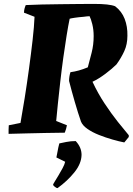

<svg xmlns="http://www.w3.org/2000/svg" viewBox="-20 -680 680 984"><path d="M24 6Q24 -5 24 -16Q24 -27 25 -38L85 -50Q95 -105 106.5 -177.5Q118 -250 128.5 -327Q139 -404 147 -474Q155 -544 157 -594L103 -615Q103 -625 105.5 -635Q108 -645 112 -654Q149 -656 195.5 -657Q242 -658 290.5 -658.5Q339 -659 383 -659.5Q427 -660 460 -660Q502 -660 528.5 -657Q555 -654 570 -648Q604 -622 619 -583Q634 -544 633 -497Q633 -453 617 -418Q601 -383 577 -350Q555 -328 520.5 -302Q486 -276 454 -261Q482 -201 516.5 -149Q551 -97 584 -55.5Q617 -14 640 13V22L617 50Q591 45 556 35Q521 25 487 11.5Q453 -2 428 -19.5Q403 -37 395 -57Q380 -100 363.5 -157Q347 -214 334 -265Q334 -288 341 -310Q363 -313 384.5 -319Q406 -325 430 -335Q439 -369 449.5 -409.5Q460 -450 460 -495Q460 -528 453 -556Q446 -584 439 -597Q432 -597 424.5 -596Q417 -595 409 -594Q383 -592 363 -589Q343 -586 337 -584Q330 -551 321.5 -498.5Q313 -446 304.5 -385Q296 -324 289 -262Q282 -200 276.5 -147Q271 -94 268 -60L323 -38Q321 -28 318.5 -19Q316 -10 312 0Q257 1 211.5 1.5Q166 2 121 3.5Q76 5 24 6ZM275 284Q269 284 260.5 277Q252 270 252 267Q252 264 260.5 250.5Q269 237 280 218.5Q291 200 301 181.5Q311 163 314 149L269 127Q270 122 273 106.5Q276 91 279 75.5Q282 60 284 55Q297 52 320 47.5Q343 43 368 43Q398 75 398 114Q397 159 361 203.5Q325 248 275 284Z"/></svg>

Font: Labrada ExtraBold
Style: Italic
Weight: 800
Italic angle: -7°
Designer: Mercedes Jáuregui
Foundry: Omnibus-Type Team
Version: Version 1.000; ttfautohint (v1.8.4.7-5d5b)